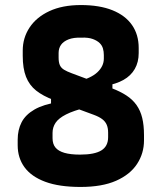

<svg xmlns="http://www.w3.org/2000/svg" viewBox="-20 -730 640 760"><path d="M300 -710Q374 -710 425 -689.5Q476 -669 502.5 -631Q529 -593 529 -540V-520Q529 -484 513.5 -457Q498 -430 468.5 -413.5Q439 -397 396 -390L425 -408V-347L286 -407Q340 -420 365.5 -444Q391 -468 391 -498V-512Q391 -526 387.5 -538Q384 -550 375 -559Q365 -569 347.5 -575.5Q330 -582 303 -581Q271 -582 251 -574Q231 -566 221.5 -552.5Q212 -539 212 -520V-502Q212 -483 217 -472Q222 -461 233.5 -454Q245 -447 264 -440L422 -381Q456 -368 480.5 -352Q505 -336 520.5 -314Q536 -292 543 -263Q550 -234 550 -195V-174Q550 -123 522.5 -81Q495 -39 439.5 -14.5Q384 10 299 10Q214 10 159 -10.5Q104 -31 77 -68Q50 -105 50 -155V-177Q50 -216 65.5 -246Q81 -276 116.5 -296.5Q152 -317 211 -326L182 -313V-366L323 -305Q271 -292 241.5 -277Q212 -262 200 -244Q188 -226 188 -204V-183Q188 -160 199.5 -146Q211 -132 235 -125Q259 -118 297 -118Q354 -118 381 -134.5Q408 -151 408 -187V-205Q408 -223 402.5 -236Q397 -249 384.5 -258.5Q372 -268 350 -276L193 -334Q150 -350 123 -371.5Q96 -393 83 -426Q70 -459 70 -509V-530Q70 -580 97 -621Q124 -662 175.5 -686Q227 -710 300 -710Z"/></svg>

Font: Recursive ExtraBold
Style: Regular
Weight: 800
Version: Version 1.085